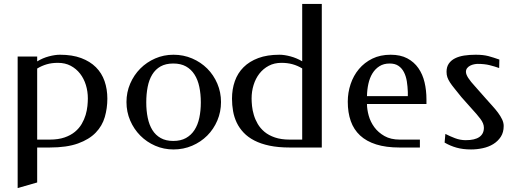

<svg xmlns="http://www.w3.org/2000/svg" viewBox="-20 -746 2609 971"><path d="M168 -435.5Q195.8 -452.6 227.1 -460.9Q258.3 -469.2 283.2 -469.2Q345.2 -469.2 390.4 -452.4Q435.5 -435.5 465.1 -406Q494.6 -376.5 508.8 -335.7Q522.9 -294.9 522.9 -247.1Q522.9 -198.7 510 -154.1Q497.1 -109.4 464.1 -75.2Q431.2 -41 374.5 -20.5Q317.9 0 231 0H168V176.8L69.3 205.1V-460H168ZM272.9 -428.2Q241.7 -428.2 216.6 -420.9Q191.4 -413.6 168 -399.4V-40H231Q274.9 -40 306.2 -50.8Q337.4 -61.5 358.9 -79.3Q380.4 -97.2 393.3 -119.4Q406.2 -141.6 413.1 -164.8Q419.9 -188 422.1 -209.7Q424.3 -231.4 424.3 -248Q424.3 -283.7 414.3 -316.2Q404.3 -348.6 385 -373.5Q365.7 -398.4 337.6 -413.3Q309.6 -428.2 272.9 -428.2Z M857.4 -469.2Q907.7 -469.2 951.7 -450.4Q995.6 -431.6 1028.1 -399.2Q1060.5 -366.7 1079.1 -323Q1097.7 -279.3 1097.7 -230Q1097.7 -180.2 1079.1 -136.5Q1060.5 -92.8 1028.1 -60.3Q995.6 -27.8 951.7 -9Q907.7 9.8 857.4 9.8Q808.1 9.8 764.9 -9Q721.7 -27.8 689.5 -60.3Q657.2 -92.8 638.4 -136.5Q619.6 -180.2 619.6 -230Q619.6 -279.3 638.4 -323Q657.2 -366.7 689.5 -399.2Q721.7 -431.6 764.9 -450.4Q808.1 -469.2 857.4 -469.2ZM856.4 -424.8Q818.4 -424.8 792.2 -410.2Q766.1 -395.5 750 -369.1Q733.9 -342.8 726.8 -306.6Q719.7 -270.5 719.7 -228Q719.7 -186 727.1 -150.4Q734.4 -114.7 750.5 -88.6Q766.6 -62.5 792.7 -47.9Q818.8 -33.2 856.4 -33.2Q894 -33.2 920.4 -47.9Q946.8 -62.5 963.6 -88.6Q980.5 -114.7 988 -150.4Q995.6 -186 995.6 -228Q995.6 -270.5 988 -306.6Q980.5 -342.8 963.6 -369.1Q946.8 -395.5 920.4 -410.2Q894 -424.8 856.4 -424.8Z M1445.3 0Q1387.2 0 1343 -9.3Q1298.8 -18.6 1266.4 -35.4Q1233.9 -52.2 1212.2 -75.2Q1190.4 -98.1 1177.2 -125.7Q1164.1 -153.3 1158.7 -184.1Q1153.3 -214.8 1153.3 -247.1Q1153.3 -294.9 1167.7 -335.7Q1182.1 -376.5 1211.7 -406Q1241.2 -435.5 1286.4 -452.4Q1331.5 -469.2 1393.6 -469.2Q1418 -469.2 1449 -460.9Q1480 -452.6 1508.3 -436V-726.1H1607.4V0ZM1252.4 -248Q1252.4 -231.4 1254.6 -209.7Q1256.8 -188 1263.7 -164.8Q1270.5 -141.6 1283.4 -119.4Q1296.4 -97.2 1317.6 -79.3Q1338.9 -61.5 1370.4 -50.8Q1401.9 -40 1445.3 -40H1508.3V-399.9Q1484.9 -414.1 1459.5 -421.1Q1434.1 -428.2 1403.3 -428.2Q1367.2 -428.2 1339.1 -413.3Q1311 -398.4 1291.7 -373.5Q1272.5 -348.6 1262.5 -316.2Q1252.4 -283.7 1252.4 -248Z M1955.6 -469.2Q2005.4 -469.2 2039.8 -450.9Q2074.2 -432.6 2095.9 -401.4Q2117.7 -370.1 2127.2 -329.3Q2136.7 -288.6 2136.7 -243.2V-220.2H1835.9Q1835.9 -192.9 1844.7 -161.1Q1853.5 -129.4 1873.3 -102.5Q1893.1 -75.7 1924.6 -57.9Q1956.1 -40 2002 -40H2103.5V0H2000.5Q1932.1 0 1882.6 -15.6Q1833 -31.2 1801 -61Q1769 -90.8 1753.9 -133.8Q1738.8 -176.8 1738.8 -231.9Q1738.8 -277.8 1753.2 -320.8Q1767.6 -363.8 1795.2 -396.7Q1822.8 -429.7 1863 -449.5Q1903.3 -469.2 1955.6 -469.2ZM1950.7 -424.8Q1920.4 -424.8 1898.9 -411.1Q1877.4 -397.5 1863.5 -374.8Q1849.6 -352.1 1843 -322Q1836.4 -292 1835.9 -259.8H2042.5V-280.8Q2041.5 -309.1 2037.4 -335Q2033.2 -360.8 2022.9 -380.9Q2012.7 -400.9 1995.4 -412.8Q1978 -424.8 1950.7 -424.8Z M2385.3 -469.2Q2405.8 -469.2 2420.9 -467.5Q2436 -465.8 2449.5 -462.4Q2462.9 -459 2476.1 -454.6Q2489.3 -450.2 2505.4 -444.8L2504.4 -401.9Q2481.4 -410.2 2455.8 -416.5Q2430.2 -422.9 2395.5 -422.9Q2388.2 -422.9 2377.9 -420.9Q2367.7 -418.9 2358.4 -414.3Q2349.1 -409.7 2342.8 -401.9Q2336.4 -394 2336.4 -382.8Q2336.4 -370.1 2347.9 -352.1Q2359.4 -334 2384.3 -307.1L2436.5 -248Q2453.1 -229 2469.5 -211.2Q2485.8 -193.4 2498.5 -176.3Q2511.2 -159.2 2519.3 -142.3Q2527.3 -125.5 2527.3 -108.9Q2527.3 -76.7 2512.7 -54.2Q2498 -31.7 2474.6 -17.3Q2451.2 -2.9 2421.6 3.4Q2392.1 9.8 2362.3 9.8Q2320.8 9.8 2288.8 0.7Q2256.8 -8.3 2228.5 -24.9L2232.4 -68.8Q2254.9 -57.1 2281.2 -47.1Q2307.6 -37.1 2335.4 -37.1Q2381.3 -37.1 2404.3 -53.2Q2427.2 -69.3 2427.2 -100.1Q2427.2 -121.6 2409.4 -145Q2391.6 -168.5 2365.2 -196.8L2313.5 -254.9Q2293 -280.8 2278.6 -298.3Q2264.2 -315.9 2255.4 -329.6Q2246.6 -343.3 2242.4 -355.5Q2238.3 -367.7 2238.3 -382.8Q2238.3 -407.7 2249.8 -424.3Q2261.2 -440.9 2281 -450.9Q2300.8 -460.9 2327.6 -465.1Q2354.5 -469.2 2385.3 -469.2Z"/></svg>

Font: Federov2
Style: Regular
Weight: 400
Designer: Olexa M. Volochay | Cyreal.org
Foundry: Olexa M. Volochay | Cyreal.org
Version: Version 1.000